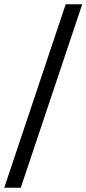

<svg xmlns="http://www.w3.org/2000/svg" viewBox="-37 -831 408 906"><path d="M273 -811H351L61 55H-17Z"/></svg>

Font: Krub Medium
Style: Regular
Weight: 500
Designer: Ekaluck Peanpanawate
Foundry: Cadson Demak Co.,Ltd.
Version: Version 1.000; ttfautohint (v1.6)